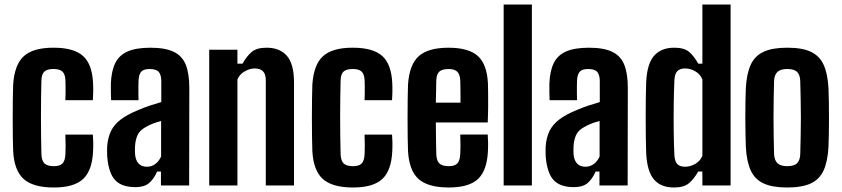

<svg xmlns="http://www.w3.org/2000/svg" viewBox="-20 -820 3722 849"><path d="M269 -377Q269.7 -388.3 269.9 -405.7Q270.2 -423.1 269.9 -439.7Q269.7 -456.3 269.3 -464.9Q268 -492.4 255.9 -503.6Q243.7 -514.9 216.5 -514.9Q188.6 -514.9 176.3 -503.6Q164.1 -492.4 163.1 -464.9Q162.1 -424 161.6 -383.1Q161.1 -342.3 161.1 -301.4Q161.1 -260.4 161.6 -220Q162.1 -179.6 163.1 -139.1Q164.1 -109.2 176.8 -97.2Q189.5 -85.2 218.2 -85.2Q244.5 -85.2 256.3 -97.2Q268 -109.2 269.3 -139.1Q270 -153.3 270.1 -175.6Q270.2 -197.8 269 -224.9H390.6Q391.7 -214.6 392.2 -192Q392.6 -169.5 391.6 -152Q387.8 -66 347.5 -28.5Q307.2 9.1 218.2 9.1Q126.4 9.1 84.6 -28.5Q42.8 -66 38.2 -152Q37.2 -176.1 36.7 -214.9Q36.2 -253.7 36.2 -297.5Q36.2 -341.3 36.7 -381.1Q37.2 -420.9 38.2 -446.3Q44.1 -534 85.2 -571.5Q126.4 -609.1 216.5 -609.1Q306.8 -609.1 347.4 -572.3Q388 -535.6 391.6 -451.1Q392.5 -433.7 392.1 -410.7Q391.7 -387.7 390.6 -377Z M579 7.5Q517.9 7.5 489.1 -23.6Q460.3 -54.7 454.1 -127.2Q453.6 -137.4 453.5 -150.4Q453.4 -163.4 453.9 -173.3Q457 -212.5 471 -241.1Q485.1 -269.7 514.4 -291.9Q543.6 -314 592.6 -334Q617.9 -344.8 642.4 -353Q667 -361.1 693.2 -368.7V-460.9Q693.2 -487.6 682.6 -501.2Q672 -514.8 641.6 -514.8Q615.9 -514.8 605.1 -503.6Q594.2 -492.4 592.7 -464.9Q592.2 -456.5 592 -439.6Q591.7 -422.7 592 -405.2Q592.2 -387.7 592.7 -377H471.3Q470.8 -386.8 470.3 -410.2Q469.8 -433.6 470.3 -451.2Q472.5 -506.3 489.7 -541.2Q506.9 -576.1 544.4 -592.5Q581.9 -609 645.1 -609Q710.9 -609 748.4 -590.8Q785.9 -572.7 801.5 -533.6Q817.1 -494.5 817.1 -431.9L816.4 0H691.7V-61.6H675Q659.2 -26.5 638 -9.5Q616.8 7.5 579 7.5ZM629.6 -82.7Q650.9 -82.7 666.9 -94.9Q682.9 -107 692.4 -128.1V-285.1Q674.7 -280.5 657.5 -274Q640.3 -267.5 624.1 -258.1Q597.3 -243.4 587.9 -221.9Q578.6 -200.4 577.1 -173.3Q576.7 -163.9 576.7 -154.9Q576.8 -145.9 577.3 -136.9Q579.8 -110.6 593.1 -96.6Q606.3 -82.7 629.6 -82.7Z M905.1 0V-600H1029.9V-538.5H1052.5Q1071.4 -572.4 1093.5 -590.8Q1115.7 -609.1 1158.6 -609.1Q1216.4 -609.1 1248.2 -573.6Q1279.9 -538.1 1280.1 -455.2V0H1155.3V-465.6Q1155.1 -492.5 1142.9 -504.9Q1130.7 -517.3 1106.1 -517.3Q1084.3 -517.3 1061.8 -504.3Q1039.2 -491.3 1029.9 -468.9V0Z M1592 -377Q1592.7 -388.3 1592.9 -405.7Q1593.2 -423.1 1592.9 -439.7Q1592.7 -456.3 1592.3 -464.9Q1591 -492.4 1578.9 -503.6Q1566.7 -514.9 1539.5 -514.9Q1511.6 -514.9 1499.3 -503.6Q1487.1 -492.4 1486.1 -464.9Q1485.1 -424 1484.6 -383.1Q1484.1 -342.3 1484.1 -301.4Q1484.1 -260.4 1484.6 -220Q1485.1 -179.6 1486.1 -139.1Q1487.1 -109.2 1499.8 -97.2Q1512.5 -85.2 1541.2 -85.2Q1567.5 -85.2 1579.3 -97.2Q1591 -109.2 1592.3 -139.1Q1593 -153.3 1593.1 -175.6Q1593.2 -197.8 1592 -224.9H1713.6Q1714.7 -214.6 1715.2 -192Q1715.6 -169.5 1714.6 -152Q1710.8 -66 1670.5 -28.5Q1630.2 9.1 1541.2 9.1Q1449.4 9.1 1407.6 -28.5Q1365.8 -66 1361.2 -152Q1360.2 -176.1 1359.7 -214.9Q1359.2 -253.7 1359.2 -297.5Q1359.2 -341.3 1359.7 -381.1Q1360.2 -420.9 1361.2 -446.3Q1367.1 -534 1408.2 -571.5Q1449.4 -609.1 1539.5 -609.1Q1629.8 -609.1 1670.4 -572.3Q1711 -535.6 1714.6 -451.1Q1715.5 -433.7 1715.1 -410.7Q1714.7 -387.7 1713.6 -377Z M1964.5 9Q1872.5 9 1830.7 -28.5Q1789 -66 1784.2 -152Q1783.2 -176.1 1782.7 -214.8Q1782.2 -253.6 1782.2 -297.5Q1782.2 -341.3 1782.7 -381.1Q1783.2 -420.9 1784.2 -446.3Q1790.1 -534 1831.5 -571.5Q1872.9 -609 1963.1 -609Q2052.6 -609 2093 -572.3Q2133.5 -535.6 2137.6 -451.2Q2138.1 -438.8 2138.4 -410.4Q2138.7 -382 2138.5 -346.8Q2138.2 -311.5 2136.6 -278.4H1907.2Q1907.2 -243.6 1907.9 -208.7Q1908.7 -173.8 1909.2 -139.1Q1910.2 -109.4 1922.9 -97.3Q1935.6 -85.2 1964.3 -85.2Q1990.6 -85.2 2002.1 -97.3Q2013.7 -109.4 2015.2 -139.1Q2016.2 -153 2016.2 -175.4Q2016.2 -197.8 2015.2 -225H2136.6Q2137.7 -214.7 2138.2 -192.1Q2138.6 -169.5 2137.6 -152Q2133.5 -66 2093.6 -28.5Q2053.7 9 1964.5 9ZM1907.2 -365.9H2016.2Q2016.3 -388 2016.2 -408.4Q2016 -428.9 2015.7 -444Q2015.4 -459 2015.2 -464.9Q2013.7 -491.6 2001.7 -503.2Q1989.7 -514.8 1963.1 -514.8Q1934.9 -514.8 1922.5 -503.2Q1910.2 -491.6 1909.2 -464.9Q1908.7 -439.4 1908.3 -414.9Q1907.9 -390.4 1907.2 -365.9Z M2207.1 0V-800H2331.9V0Z M2518 7.5Q2456.9 7.5 2428.1 -23.6Q2399.3 -54.7 2393.1 -127.2Q2392.6 -137.4 2392.5 -150.4Q2392.4 -163.4 2392.9 -173.3Q2396 -212.5 2410 -241.1Q2424.1 -269.7 2453.4 -291.9Q2482.6 -314 2531.6 -334Q2556.9 -344.8 2581.4 -353Q2606 -361.1 2632.2 -368.7V-460.9Q2632.2 -487.6 2621.6 -501.2Q2611 -514.8 2580.6 -514.8Q2554.9 -514.8 2544.1 -503.6Q2533.2 -492.4 2531.7 -464.9Q2531.2 -456.5 2531 -439.6Q2530.7 -422.7 2531 -405.2Q2531.2 -387.7 2531.7 -377H2410.3Q2409.8 -386.8 2409.3 -410.2Q2408.8 -433.6 2409.3 -451.2Q2411.5 -506.3 2428.7 -541.2Q2445.9 -576.1 2483.4 -592.5Q2520.9 -609 2584.1 -609Q2649.9 -609 2687.4 -590.8Q2724.9 -572.7 2740.5 -533.6Q2756.1 -494.5 2756.1 -431.9L2755.4 0H2630.7V-61.6H2614Q2598.2 -26.5 2577 -9.5Q2555.8 7.5 2518 7.5ZM2568.6 -82.7Q2589.9 -82.7 2605.9 -94.9Q2621.9 -107 2631.4 -128.1V-285.1Q2613.7 -280.5 2596.5 -274Q2579.3 -267.5 2563.1 -258.1Q2536.3 -243.4 2526.9 -221.9Q2517.6 -200.4 2516.1 -173.3Q2515.7 -163.9 2515.7 -154.9Q2515.8 -145.9 2516.3 -136.9Q2518.8 -110.6 2532.1 -96.6Q2545.3 -82.7 2568.6 -82.7Z M2959.6 9.1Q2902 9.1 2871.5 -26.7Q2841 -62.6 2837.2 -144.9Q2836.2 -174.2 2835.7 -214.6Q2835.2 -254.9 2835.2 -298.7Q2835.2 -342.5 2835.7 -383.5Q2836.2 -424.5 2837.2 -455.2Q2841 -538.1 2872.4 -573.6Q2903.9 -609.1 2961.4 -609.1Q3005 -609.1 3026.6 -591Q3048.3 -572.9 3067.5 -538.5H3085.8V-800H3210.6V0H3085.8V-61.5H3067.2Q3048.2 -27.6 3025.7 -9.2Q3003.2 9.1 2959.6 9.1ZM3009.6 -82.7Q3032.4 -82.7 3054.5 -95.4Q3076.5 -108 3085.8 -131.1V-468.9Q3076.5 -492.1 3054.5 -504.7Q3032.6 -517.3 3009.7 -517.3Q2985.7 -517.3 2974.6 -504.9Q2963.4 -492.5 2962.1 -465.6Q2959.8 -414.6 2959.1 -354.9Q2958.4 -295.2 2959.1 -237.4Q2959.8 -179.6 2962.1 -134.4Q2963.4 -107.7 2974.4 -95.2Q2985.4 -82.7 3009.6 -82.7Z M3461.1 9.1Q3395.8 9.1 3356.8 -8.8Q3317.8 -26.8 3299.7 -66.3Q3281.5 -105.8 3278 -170.5Q3277.2 -194.6 3276.5 -228.2Q3275.7 -261.8 3275.7 -298.8Q3275.7 -335.8 3276.3 -370.3Q3276.9 -404.8 3278 -430.2Q3281.5 -494.2 3299.5 -533.5Q3317.5 -572.9 3356.4 -591Q3395.4 -609.1 3461.1 -609.1Q3527.4 -609.1 3565.9 -590.8Q3604.4 -572.5 3622.2 -533.1Q3640 -493.8 3643.4 -430.2Q3644.5 -406 3645.1 -372.3Q3645.7 -338.5 3645.7 -301.5Q3645.7 -264.6 3645.1 -230.4Q3644.5 -196.2 3643.4 -170.5Q3640 -106.7 3622.2 -67.1Q3604.4 -27.5 3565.9 -9.2Q3527.4 9.1 3461.1 9.1ZM3461.1 -85.2Q3491.8 -85.2 3504.9 -98.6Q3518 -112.1 3518.6 -139.8Q3519.7 -180 3520.5 -220Q3521.4 -260.1 3521.4 -300.4Q3521.4 -340.7 3520.5 -380.7Q3519.7 -420.7 3518.6 -460.8Q3518 -488.3 3505 -501.6Q3492.1 -514.9 3461.1 -514.9Q3431 -514.9 3417.4 -501.6Q3403.8 -488.3 3402.8 -460.8Q3401.7 -420.7 3401.1 -380.5Q3400.4 -340.3 3400.4 -300.1Q3400.4 -259.9 3401.1 -219.7Q3401.7 -179.5 3402.8 -139.8Q3403.8 -112.1 3417.5 -98.6Q3431.2 -85.2 3461.1 -85.2Z"/></svg>

Font: Big Shoulders Thin
Style: Regular
Weight: 100
Designer: Patric King
Foundry: XO Type Co
Version: Version 2.002